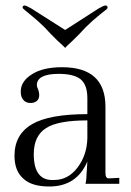

<svg xmlns="http://www.w3.org/2000/svg" viewBox="-20 -675 482 705"><path d="M418 -22V0H293.9Q297.9 -16.1 297.9 -37.1L300.8 -82Q261.7 9.8 161.1 9.8Q96.2 9.8 65.9 -19Q33.2 -47.4 33.2 -103Q33.2 -181.6 98.1 -219.2Q161.1 -255.9 300.8 -255.9V-314Q300.8 -364.7 274.9 -384.8Q250 -403.8 195.8 -403.8Q115.2 -403.8 115.2 -361.8Q115.2 -357.4 120.1 -346.2Q124 -336.9 124 -326.2Q124 -311.5 115.2 -304.2Q106.4 -296.9 91.8 -296.9Q74.2 -296.9 64.9 -309.1Q56.2 -319.3 56.2 -338.9Q56.2 -377 98.1 -402.8Q138.2 -428.2 208 -428.2Q367.2 -428.2 367.2 -283.2V-39.1Q367.2 -20 379.9 -20ZM179.2 -14.2Q229.5 -14.2 264.2 -59.1Q299.3 -105 300.8 -168V-232.9Q193.4 -232.9 149.9 -205.1Q104 -176.8 104 -108.9Q104 -59.1 122.8 -35.4Q141.6 -11.7 179.2 -14.2ZM63 -647Q63 -654.8 70.8 -654.8Q76.2 -654.8 96.2 -643.1L219.2 -564.9L340.8 -643.1Q360.4 -654.8 367.2 -654.8Q375 -654.8 375 -647Q375 -643.6 368.2 -638.2Q366.2 -636.7 360.4 -632.3Q354.5 -627.9 351.1 -625Q318.8 -599.1 294.9 -575.2L272 -550.8L248 -526.9Q219.2 -500.5 219.2 -499Q220.2 -499 207 -511.2Q200.7 -517.1 189.9 -526.9L166 -550.8L143.1 -575.2Q119.1 -599.1 86.9 -625Q78.1 -632.3 70.8 -638.2Q63 -644.5 63 -647Z"/></svg>

Font: Unna Light
Style: Regular
Weight: 300
Designer: Jorge de Buen Unna
Foundry: Omnibus-Type
Version: Version 2.007;PS 002.007;hotconv 1.0.88;makeotf.lib2.5.64775